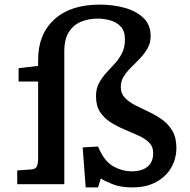

<svg xmlns="http://www.w3.org/2000/svg" viewBox="-20 -802 826 836"><path d="M353 14 340 -160 407 -164Q432 -102 471.5 -79Q511 -56 554 -56Q597 -56 622 -76Q647 -96 647 -136Q647 -164 629 -181.5Q611 -199 582.5 -212Q554 -225 522.5 -238Q491 -251 462.5 -269Q434 -287 416 -314Q398 -341 398 -383Q398 -416 411 -440Q424 -464 442.5 -484.5Q461 -505 480 -525.5Q499 -546 511.5 -571Q524 -596 524 -630Q524 -667 505.5 -686.5Q487 -706 459.5 -713.5Q432 -721 405 -721Q366 -721 333 -707.5Q300 -694 280 -663Q260 -632 260 -578V0H55V-60L114 -64Q135 -65 140.5 -77.5Q146 -90 146 -114V-447H61V-505L146 -515V-542Q146 -653 216.5 -717.5Q287 -782 415 -782Q472 -782 522.5 -768Q573 -754 604.5 -724Q636 -694 636 -645Q636 -615 622.5 -591.5Q609 -568 590 -548Q571 -528 551.5 -509Q532 -490 519 -469.5Q506 -449 506 -423Q506 -395 523.5 -376.5Q541 -358 568.5 -344Q596 -330 627 -315.5Q658 -301 685.5 -281.5Q713 -262 730.5 -232.5Q748 -203 748 -158Q748 -112 726 -73Q704 -34 661 -10Q618 14 556 14Q506 14 471.5 0.5Q437 -13 419 -25L407 14Z"/></svg>

Font: Literata 7pt Medium
Style: Regular
Weight: 500
Designer: Latin by Veronika Burian and Jose Scaglione. Greek by Irene Vlachou. Cyrillic by Vera Evstafieva.
Foundry: TypeTogether
Version: Version 3.002